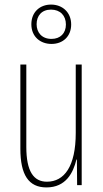

<svg xmlns="http://www.w3.org/2000/svg" viewBox="-20 -809 448 839"><path d="M205 -617C255 -617 291 -650 291 -702C291 -755 253 -789 203 -789C155 -789 117 -757 117 -703C117 -648 157 -617 205 -617ZM205 -639C162 -639 140 -668 140 -703C140 -740 162 -767 203 -767C243 -767 268 -741 268 -702C268 -664 244 -639 205 -639ZM337 -527H311V-228C311 -82 261 -15 185 -15C127 -15 95 -60 95 -167V-527H69V-159C69 -45 105 10 183 10C268 10 300 -54 314 -112H316L317 0H337Z"/></svg>

Font: Noto Sans Myanmar UI ExtraCondensed Thin
Style: Regular
Weight: 100
Width: 2
Designer: Monotype Design Team
Foundry: Monotype Imaging Inc.
Version: Version 2.103